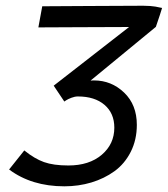

<svg xmlns="http://www.w3.org/2000/svg" viewBox="-20 -656 593 679"><path d="M207.5 2.9Q91.8 2.9 12.2 -56.6L65.9 -124Q102.1 -94.7 135.5 -82.8Q168.9 -70.8 221.7 -70.8Q295.4 -70.8 339.8 -108.6Q384.3 -146.5 384.3 -204.6Q384.3 -255.4 349.6 -285.2Q314.9 -314.9 255.4 -314.9Q244.6 -314.9 232.7 -310.3Q220.7 -305.7 213.9 -301.3L207.5 -296.9L169.9 -353L436.5 -560.5Q377.9 -560.5 257.6 -559.8Q137.2 -559.1 115.7 -559.1L129.4 -633.8Q154.8 -633.8 295.7 -634.8Q436.5 -635.7 486.3 -635.7Q499 -635.7 511.2 -634.8Q523.4 -633.8 530 -632.6Q536.6 -631.3 544.4 -629.6Q552.2 -627.9 553.2 -627.9Q548.3 -610.8 531.2 -561L300.3 -371.1Q304.2 -371.6 312 -371.6Q374 -371.6 418.9 -328.6Q463.9 -285.6 463.9 -214.4Q463.9 -161.6 442.4 -119.1Q420.9 -76.7 384.8 -50.5Q348.6 -24.4 303.2 -10.7Q257.8 2.9 207.5 2.9Z"/></svg>

Font: Fantasque Sans Mono
Style: Italic
Weight: 400
Italic angle: -11°
Monospace: yes
Designer: Jany Belluz
Version: Version 1.8.0 ; ttfautohint (v1.8.2)